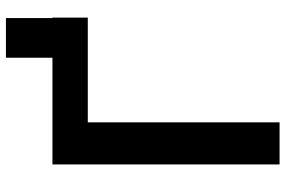

<svg xmlns="http://www.w3.org/2000/svg" viewBox="-170 -746 916 615"><g transform="rotate(-90 287.5 -438.0)"><path d="M410.6 -616.2V-876.5H537.6V-616.2ZM539.1 -727.5V-614.3H203.6V0H68.8V-727.5Z"/></g></svg>

Font: V-Inter
Style: SemiBold-600
Weight: 600
Designer: Rasmus Andersson
Foundry: rsms
Version: Version 4.000;git-4146feb